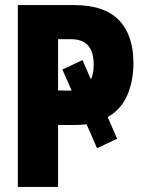

<svg xmlns="http://www.w3.org/2000/svg" viewBox="-20 -734 570 754"><path d="M50 0V-714H271Q390 -714 447 -655Q504 -596 504 -486Q504 -416 480 -360.5Q456 -305 403 -274L440 -189L361 -152L320 -246Q295 -243 267 -243H208V0ZM251 -378Q256 -379 261 -379L225 -461L304 -498L337 -422Q348 -445 348 -480Q348 -580 260 -580H208V-379Z"/></svg>

Font: Noto Sans Mono Condensed Black
Style: Regular
Weight: 900
Width: 3
Designer: Monotype Design Team
Foundry: Monotype Imaging Inc.
Version: Version 2.014